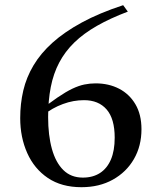

<svg xmlns="http://www.w3.org/2000/svg" viewBox="-20 -730 626 760"><path d="M467.5 -709.5 486 -684Q416 -657.5 363.5 -627.5Q311 -597.5 274.2 -561.8Q237.5 -526 214.5 -482.5Q191.5 -439 181 -385.5Q170.5 -332 170.5 -266.5Q170.5 -194.5 185.5 -140.5Q200.5 -86.5 230.8 -56.8Q261 -27 308 -27Q347.5 -27 375.8 -45.2Q404 -63.5 419 -98.5Q434 -133.5 434 -185Q434 -260 402 -296.8Q370 -333.5 312.5 -333.5Q292 -333.5 271 -329.8Q250 -326 229 -318.2Q208 -310.5 188.5 -299.5Q169 -288.5 151.5 -274.5L127 -284Q173 -320.5 206.8 -343.5Q240.5 -366.5 266.2 -378.8Q292 -391 314 -395.5Q336 -400 358.5 -400Q410.5 -400 451.5 -378.8Q492.5 -357.5 516.2 -317Q540 -276.5 540 -218.5Q540 -152 510 -100.2Q480 -48.5 426.5 -18.8Q373 11 302.5 11Q223.5 11 169.5 -25.5Q115.5 -62 87.8 -124.2Q60 -186.5 60 -262.5Q60 -319.5 72.2 -371.8Q84.5 -424 112.8 -471.5Q141 -519 188 -561.2Q235 -603.5 304 -641Q373 -678.5 467.5 -709.5Z"/></svg>

Font: Newsreader 36pt Medium
Style: Regular
Weight: 500
Designer: Hugues Gentile
Foundry: Production Type
Version: Version 1.003